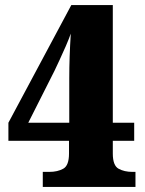

<svg xmlns="http://www.w3.org/2000/svg" viewBox="-20 -734 571 754"><path d="M148 0V-59H174Q206 -59 228.5 -71.5Q251 -84 251 -131V-181H13V-252L260 -714H423V-252H507V-181H423V-131Q423 -84 445.5 -71.5Q468 -59 500 -59H512V0ZM91 -252H252V-426Q252 -469 253.5 -512Q255 -555 258 -602Q251 -582 238.5 -553Q226 -524 213.5 -497.5Q201 -471 194 -456Z"/></svg>

Font: Noto Serif SemiCondensed Black
Style: Regular
Weight: 900
Width: 4
Designer: Monotype Design Team
Foundry: Monotype Imaging Inc.
Version: Version 2.014; ttfautohint (v1.8.4.7-5d5b)